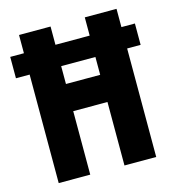

<svg xmlns="http://www.w3.org/2000/svg" viewBox="-111 -804 814 894"><g transform="rotate(-15 296.5 -357.0)"><path d="M62 0V-523H-4V-626H62V-714H214V-626H379V-714H532V-626H597V-523H532V0H379V-306H214V0ZM214 -437H379V-523H214Z"/></g></svg>

Font: Noto Sans ExtraCondensed ExtraBold
Style: Regular
Weight: 800
Width: 2
Designer: Monotype Design Team
Foundry: Monotype Imaging Inc.
Version: Version 2.013; ttfautohint (v1.8.4.7-5d5b)